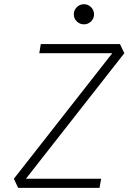

<svg xmlns="http://www.w3.org/2000/svg" viewBox="-20 -906 626 926"><path d="M67.4 0 46.9 -43.9 521.5 -649.4H169.4L176.8 -693.4H558.6L579.6 -649.4L105 -43.9H467.8L460 0ZM384.8 -788.6Q364.7 -788.6 350.3 -802.7Q335.9 -816.9 335.9 -836.9Q335.9 -856.9 350.3 -871.3Q364.7 -885.7 384.8 -885.7Q404.8 -885.7 419.2 -871.3Q433.6 -856.9 433.6 -836.9Q433.6 -816.9 419.2 -802.7Q404.8 -788.6 384.8 -788.6Z"/></svg>

Font: Cascadia Mono ExtraLight
Style: Italic
Weight: 200
Italic angle: -10°
Monospace: yes
Designer: Aaron Bell
Foundry: Saja Typeworks
Version: Version 2404.023; ttfautohint (v1.8.4)